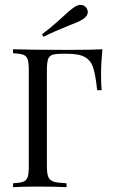

<svg xmlns="http://www.w3.org/2000/svg" viewBox="-20 -775 466 795"><path d="M398.4 -467.7Q398.4 -427.4 400.8 -401.6H382.3Q375.8 -463.7 366.1 -494Q356.5 -524.2 332.3 -538.3Q308.1 -552.4 258.1 -552.4H239.5Q210.5 -552.4 197.2 -548Q183.9 -543.5 179 -529.8Q174.2 -516.1 174.2 -485.5V-85.5Q174.2 -54.8 180.6 -41.1Q187.1 -27.4 203.2 -22.6Q219.4 -17.7 255.6 -16.1V0Q213.7 -2.4 137.1 -2.4Q67.7 -2.4 33.9 0V-16.1Q62.9 -17.7 76.2 -22.6Q89.5 -27.4 94.4 -41.1Q99.2 -54.8 99.2 -85.5V-485.5Q99.2 -516.1 94.4 -529.8Q89.5 -543.5 76.2 -548.4Q62.9 -553.2 33.9 -554.8V-571Q112.9 -568.5 267.7 -568.5Q363.7 -568.5 404 -571Q398.4 -513.7 398.4 -467.7ZM313.7 -754.8Q329 -754.8 338.7 -741.1Q343.5 -733.9 343.5 -725.8Q343.5 -708.1 321.8 -694.4Q304.8 -683.9 263.7 -668.5Q203.2 -644.4 159.7 -622.6L154 -633.1Q187.1 -658.1 210.9 -679.4Q234.7 -700.8 240.3 -705.6Q270.2 -733.9 289.5 -746.8Q302.4 -754.8 313.7 -754.8Z"/></svg>

Font: Playfair Display
Style: Regular
Weight: 400
Designer: Claus Eggers Sørensen
Foundry: Claus Eggers Sørensen
Version: Version 1.005; ttfautohint (v1.2) -l 10 -r 42 -G 200 -x 21 -